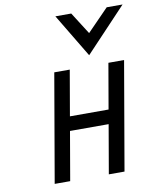

<svg xmlns="http://www.w3.org/2000/svg" viewBox="-94 -942 821 1013"><g transform="rotate(-10 316.5 -435.0)"><path d="M413 -637 633 -870H548L433 -752L358 -870H273ZM490 0 590 -580H506L464 -337H257L299 -580H216L116 0H199L244 -261H451L406 0Z"/></g></svg>

Font: Charger Monospace
Style: Regular
Weight: 400
Designer: Jasper
Foundry: Cannot Into Space Fonts
Version: Version 0.980